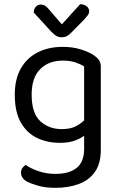

<svg xmlns="http://www.w3.org/2000/svg" viewBox="-20 -700 577 922"><path d="M267 -14Q209 -14 160 -36.5Q111 -59 81 -110Q51 -161 51 -245Q51 -321 80.5 -372Q110 -423 162 -449Q214 -475 281 -475Q327 -475 365.5 -463.5Q404 -452 430 -435Q445 -425 454.5 -412.5Q464 -400 464 -382V-73H384V-381Q367 -392 341.5 -400.5Q316 -409 281 -409Q214 -409 173 -368Q132 -327 132 -246Q132 -156 173.5 -118Q215 -80 276 -80Q320 -80 347 -95Q374 -110 390 -128L394 -57Q379 -41 346.5 -27.5Q314 -14 267 -14ZM384 15V-90H464V20Q464 86 435.5 126Q407 166 357.5 184Q308 202 246 202Q196 202 160 191Q124 180 111 173Q81 156 81 130Q81 116 87.5 106.5Q94 97 104 92Q125 108 163.5 121.5Q202 135 246 135Q313 135 348.5 106Q384 77 384 15ZM216 -654 277 -583 365 -680Q385 -679 396.5 -669.5Q408 -660 408 -646Q408 -635 401 -626Q394 -617 383 -605L320 -541Q310 -531 300 -526Q290 -521 276 -521Q267 -521 258.5 -524Q250 -527 242.5 -533Q235 -539 227 -547L142 -640Q142 -650 146 -658.5Q150 -667 157.5 -672.5Q165 -678 175 -678Q188 -678 196.5 -672.5Q205 -667 216 -654Z"/></svg>

Font: Baloo Bhaina 2
Style: Regular
Weight: 400
Designer: Yesha Goshar, Manish Minz, Shuchita Grover and Ek Type
Foundry: Ek Type
Version: Version 1.700